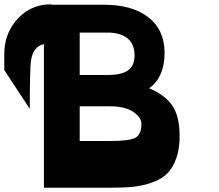

<svg xmlns="http://www.w3.org/2000/svg" viewBox="-43 -874 1020 896"><path d="M795 -251Q797 -186 781 -139Q765 -92 738 -65Q711 -38 667 -22.5Q623 -7 580 -2.5Q537 2 477 2H162V-668Q113 -658 102 -594Q96 -560 96 -366L-23 -547V-622Q-23 -710 29 -774.5Q81 -839 162 -852H165Q185 -854 195 -854L197 -852H440Q575 -852 650 -793Q725 -734 725 -627Q725 -514 653 -462Q725 -432 759 -384.5Q793 -337 795 -251ZM329 -722V-524H458Q525 -524 555 -546Q585 -568 585 -615Q585 -667 552.5 -694.5Q520 -722 458 -722ZM471 -216Q560 -216 588.5 -231Q617 -246 617 -295Q617 -326 580 -351Q541 -378 471 -378H329V-216Z"/></svg>

Font: OpenDyslexic
Style: Bold
Weight: 800
Designer: Abbie Gonzalez
Version: Version 0.920;hotconv 1.0.109;makeotfexe 2.5.65596